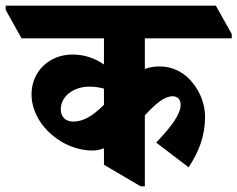

<svg xmlns="http://www.w3.org/2000/svg" viewBox="-90 -647 836 676"><path d="M235 -117C249 -117 263 -120 276 -125V-67L405 9H420V-241C460 -284 489 -308 518 -308C536 -308 546 -296 546 -278C546 -245 514 -202 460 -145L574 -58C610 -112 632 -168 632 -236C632 -276 617 -319 591 -352C564 -388 523 -413 472 -413C452 -413 435 -410 420 -404V-512H726V-527L670 -627H-70V-612L-14 -512H276V-420C244 -442 207 -455 165 -455C85 -455 21 -397 21 -315C21 -261 50 -208 93 -172C132 -138 185 -117 235 -117ZM124 -263C124 -306 167 -342 225 -342C244 -342 261 -339 276 -335V-278C236 -238 203 -219 168 -219C140 -219 124 -236 124 -263Z"/></svg>

Font: Noto Serif Devanagari Condensed Black
Style: Regular
Weight: 900
Width: 3
Designer: Universal Thirst, Indian Type Foundry and the Monotype Design Team
Foundry: Monotype Imaging Inc.
Version: Version 2.004